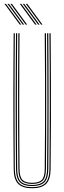

<svg xmlns="http://www.w3.org/2000/svg" viewBox="-20 -973 334 998"><path d="M147 5.5Q97.8 5.5 74.8 -17.1Q51.8 -39.8 51.2 -93.5Q50.2 -188.8 49.9 -278Q49.5 -367.2 49.5 -453.6Q49.5 -540 49.9 -626Q50.2 -712 51 -800H57Q56.2 -720.5 55.9 -627.8Q55.5 -535 55.5 -439.6Q55.5 -344.2 55.9 -255.5Q56.2 -166.8 57 -95.2Q57.8 -44.2 78.4 -22.2Q99 -0.2 147 -0.2Q195.2 -0.2 216 -22.2Q236.8 -44.2 237 -95.2Q237.8 -166 238.2 -251.2Q238.8 -336.5 238.8 -429.8Q238.8 -523 238.4 -617.4Q238 -711.8 237 -800H243.2Q244.2 -688.5 244.6 -574Q245 -459.5 244.8 -340Q244.5 -220.5 243 -93.5Q242.5 -39.5 219.4 -17Q196.2 5.5 147 5.5ZM147 -5.8Q103.2 -5.8 83.5 -25.5Q63.8 -45.2 63.2 -94.8Q62.5 -168.2 62 -254.1Q61.5 -340 61.5 -432.4Q61.5 -524.8 62 -618.2Q62.5 -711.8 63.2 -800H69.2Q68.5 -720 68.1 -627.8Q67.8 -535.5 67.8 -440.8Q67.8 -346 68.1 -257.1Q68.5 -168.2 69.2 -94.5Q69.8 -47.5 88.2 -29.5Q106.8 -11.5 147 -11.5Q187.5 -11.5 206 -29.4Q224.5 -47.2 224.8 -94.5Q225.5 -167.5 226 -253.4Q226.5 -339.2 226.5 -431.9Q226.5 -524.5 226 -618.1Q225.5 -711.8 224.8 -800H231Q231.8 -719.8 232.1 -627.5Q232.5 -535.2 232.5 -440.8Q232.5 -346.2 232.1 -257.4Q231.8 -168.5 231 -94.8Q230.8 -45.5 211 -25.6Q191.2 -5.8 147 -5.8ZM147 -17Q110 -17 93 -33.2Q76 -49.5 75.5 -94.2Q74.5 -189 74.1 -307.8Q73.8 -426.5 74 -553.6Q74.2 -680.8 75.5 -800H81.5Q80.8 -718.5 80.4 -628.4Q80 -538.2 80 -445.8Q80 -353.2 80.4 -263.8Q80.8 -174.2 81.5 -94Q82 -52.5 97.2 -37.6Q112.5 -22.8 147 -22.8Q181.8 -22.8 197 -37.6Q212.2 -52.5 212.5 -94Q213.8 -202.5 214.1 -320.5Q214.5 -438.5 214.1 -560Q213.8 -681.5 212.5 -800H218.8Q219.5 -720.5 219.9 -628Q220.2 -535.5 220.2 -440.1Q220.2 -344.8 219.9 -255.8Q219.5 -166.8 218.8 -94.2Q218.5 -49.2 201.2 -33.1Q184 -17 147 -17ZM113.5 -845 34.2 -952.8H42L121.2 -845ZM82.8 -845 3.5 -952.8H11L90.5 -845ZM98.2 -845 18.8 -952.8H26.5L105.8 -845ZM193.5 -845 114 -952.8H121.8L201 -845ZM162.5 -845 83.2 -952.8H91L170.2 -845ZM178 -845 98.5 -952.8H106.2L185.8 -845Z"/></svg>

Font: Big Shoulders Inline Display Thin ExtraLight
Style: Regular
Weight: 250
Version: Version 2.002